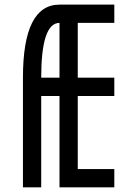

<svg xmlns="http://www.w3.org/2000/svg" viewBox="-20 -801 587 821"><path d="M78.1 0V-468.8Q78.1 -781.2 234.4 -781.2H468.8V-703.1H312.5V-468.8H468.8V-390.6H312.5V-78.1H468.8V0H234.4V-390.6H156.2V0ZM156.2 -468.8H234.4V-703.1Q156.2 -703.1 156.2 -468.8Z"/></svg>

Font: Luculent
Style: Regular
Weight: 400
Monospace: yes
Designer: Andrew Kensler
Version: Version 1.0.0-845fa02f9341